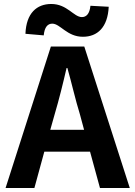

<svg xmlns="http://www.w3.org/2000/svg" viewBox="-20 -946 681 966"><path d="M527 -912 435 -917C431 -876 414 -860 392 -860C351 -860 318 -926 238 -926C165 -926 112 -880 108 -776L200 -768C204 -810 220 -827 243 -827C283 -827 317 -761 397 -761C470 -761 522 -808 527 -912ZM203 -183H433L483 0H633L404 -712H236L8 0H153ZM382 -371 403 -293H233L255 -371C277 -445 297 -526 315 -604H319C341 -527 359 -445 382 -371Z"/></svg>

Font: Spoqa Han Sans Neo Bold
Style: Bold
Weight: 700
Designer: [Spoqa Han Sans Neo] Dong-huui Kim  Younghwa Kang  Yujin Lee  [Noto Sans] Ryoko NISHIZUKA  (kana & ideographs); Paul D. 
Foundry: Spoqa (http://www.spoqa-han-sans.com)
Version: Version 1.100;hotconv 1.0.109;makeotfexe 2.5.65596